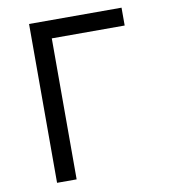

<svg xmlns="http://www.w3.org/2000/svg" viewBox="-82 -800 764 869"><g transform="rotate(-10 300.0 -365.0)"><path d="M110 0V-730H535V-648H200V0Z"/></g></svg>

Font: Liga JetBrainsMono Nerd Font
Style: Regular
Weight: 400
Designer: Philipp Nurullin, Konstantin Bulenkov
Foundry: JetBrains
Version: Version 2.225; ttfautohint (v1.8.3)